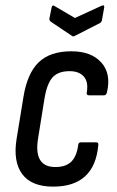

<svg xmlns="http://www.w3.org/2000/svg" viewBox="-20 -687 437 715"><path d="M178 8Q97 8 62.5 -39Q28 -86 42 -171L67 -324Q81 -413 123.5 -454.5Q166 -496 246 -496Q320 -496 357.5 -454Q395 -412 378 -342Q375 -332 367 -332H312Q301 -332 303 -342Q310 -381 292.5 -401.5Q275 -422 239 -422Q196 -422 175 -398Q154 -374 145 -316L122 -173Q104 -65 186 -65Q226 -65 246 -85.5Q266 -106 271 -146Q272 -157 281 -157H338Q348 -157 346 -146Q332 8 178 8ZM357 -665Q370 -671 368 -659L360 -614Q359 -605 352 -601L260 -554Q252 -549 247 -554L171 -605Q163 -610 164 -618L172 -658Q174 -671 184 -664L259 -620Z"/></svg>

Font: Sofia Sans Condensed Medium
Style: Italic
Weight: 500
Italic angle: -9°
Designer: Botio Nikoltchev, Ani Petrova
Foundry: lettersoup
Version: Version 4.101; ttfautohint (v1.8.4.7-5d5b)